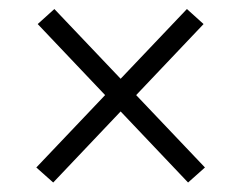

<svg xmlns="http://www.w3.org/2000/svg" viewBox="-20 -518 522 415"><path d="M423 -156 386.5 -123.5 61.5 -466 97.5 -498.5ZM58.5 -156 384 -498.5 420 -466 95 -123.5Z"/></svg>

Font: Anek Tamil Medium Light
Style: Regular
Weight: 300
Version: Version 1.003